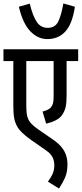

<svg xmlns="http://www.w3.org/2000/svg" viewBox="-20 -907 472 1110"><path d="M432 -554H365V-354Q365 -311 359 -286.5Q353 -262 339 -242Q326 -224 303 -212Q280 -200 247 -192L226 -262Q242 -266 254.5 -272Q267 -278 274 -286Q283 -297 286.5 -310.5Q290 -324 290 -349V-554H132V-304Q132 -275 134 -254.5Q136 -234 143 -218.5Q150 -203 164 -189Q178 -175 201 -159L288 -99Q318 -78 336 -56Q354 -34 362 -9.5Q370 15 370 44Q370 87 356.5 118.5Q343 150 321 183L257 143Q273 122 283.5 99.5Q294 77 294 49Q294 33 290 18Q286 3 275 -11.5Q264 -26 243 -40L154 -102Q129 -120 109 -139Q89 -158 78 -178Q66 -201 61.5 -227Q57 -253 57 -302V-554H0V-622H432ZM413 -868Q398 -768 357.5 -724.5Q317 -681 254 -681Q199 -681 155.5 -726Q112 -771 89 -868L152 -886Q169 -816 192 -781Q215 -746 256 -746Q299 -746 317 -783Q335 -820 346 -887Z"/></svg>

Font: Noto Sans ExtraCondensed
Style: Regular
Weight: 400
Width: 2
Designer: Monotype Design Team
Foundry: Monotype Imaging Inc.
Version: Version 2.013